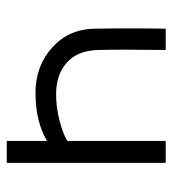

<svg xmlns="http://www.w3.org/2000/svg" viewBox="9 -519 510 568"><g transform="rotate(90 264.0 -235.0)"><path d="M461.9 -470.2V0H397V-119.1Q339.4 -85 254.9 -85Q174.8 -85 120.1 -134.8Q65.4 -184.6 64.9 -261.2Q63 -365.7 64.9 -470.2H127.9Q126 -336.9 127.9 -270Q129.4 -210.4 164.1 -178.7Q198.7 -147 254.9 -146Q294.4 -145.5 333.7 -155.3Q373 -165 397 -179.2V-470.2Z"/></g></svg>

Font: Kreadon
Style: Regular
Weight: 400
Designer: kohakuno
Foundry: StudioGnu
Version: Version 1.000;Glyphs 3.1.2 (3151)